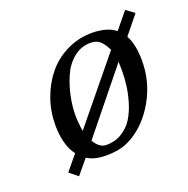

<svg xmlns="http://www.w3.org/2000/svg" viewBox="-100 -573 703 717"><g transform="rotate(-20 251.5 -214.5)"><path d="M167 -106.9 370.1 -355Q357.4 -380.4 343.8 -393.1Q330.1 -405.8 306.2 -405.8Q268.6 -405.8 239.3 -382.1Q210 -358.4 193.6 -321.3Q177.2 -284.2 169.2 -245.1Q161.1 -206.1 161.1 -169.9Q161.1 -153.8 162.1 -146Q164.1 -119.1 167 -106.9ZM380.9 -303.2 185.1 -61Q205.1 -26.9 232.9 -26.9Q267.1 -26.9 294.2 -43.5Q321.3 -60.1 337.4 -85.4Q353.5 -110.8 363.8 -144.5Q374 -178.2 377.9 -208.7Q381.8 -239.3 381.8 -270Q381.8 -291 380.9 -303.2ZM417 -412.1 470.2 -477.1 502.9 -453.1 443.8 -379.9Q464.8 -342.3 464.8 -276.9Q464.8 -194.8 425.3 -123.8Q385.7 -52.7 324.2 -16.1Q321.8 -15.1 317.1 -12.5Q312.5 -9.8 310.1 -8.8Q274.9 9.8 217.8 9.8Q171.9 9.8 143.1 -8.8L96.2 47.9L63 21L111.8 -38.1Q78.1 -82 78.1 -162.1Q78.1 -215.8 95.9 -265.9Q113.8 -315.9 145 -354.2Q176.3 -392.6 223.1 -415.8Q270 -439 324.2 -439Q338.4 -439 344.2 -438Q391.1 -433.6 417 -412.1Z"/></g></svg>

Font: Common Serif
Style: Italic
Weight: 400
Italic angle: -12°
Designer: Philipp H. Poll, Khaled Hosny
Foundry: Stefan Peev, Context Ltd.
Version: Version 1.026